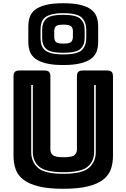

<svg xmlns="http://www.w3.org/2000/svg" viewBox="-20 -1158 786 1193"><path d="M682 -189Q682 -143 668.5 -105.5Q655 -68 620.5 -41.5Q586 -15 526 0Q466 15 373 15Q280 15 220 0Q160 -15 125.5 -41.5Q91 -68 77.5 -105.5Q64 -143 64 -189V-684Q64 -703 72.5 -711.5Q81 -720 100 -720H257Q276 -720 284.5 -711.5Q293 -703 293 -684V-228Q293 -208 308 -194.5Q323 -181 375 -181Q428 -181 443 -194.5Q458 -208 458 -228V-684Q458 -703 466.5 -711.5Q475 -720 494 -720H646Q665 -720 673.5 -711.5Q682 -703 682 -684ZM174 -630V-213Q174 -153 215.5 -115.5Q257 -78 374 -78Q491 -78 533 -115.5Q575 -153 575 -213V-630H565V-213Q565 -157 525 -122.5Q485 -88 374 -88Q263 -88 223.5 -122.5Q184 -157 184 -213V-630ZM590 -995V-897Q590 -865 580.5 -838.5Q571 -812 546.5 -793.5Q522 -775 480 -764.5Q438 -754 373 -754Q308 -754 266 -764.5Q224 -775 199.5 -793.5Q175 -812 165.5 -838.5Q156 -865 156 -897V-995Q156 -1027 165.5 -1053.5Q175 -1080 199.5 -1098.5Q224 -1117 266 -1127.5Q308 -1138 373 -1138Q438 -1138 480 -1127.5Q522 -1117 546.5 -1098.5Q571 -1080 580.5 -1053.5Q590 -1027 590 -995ZM232 -920Q232 -898 237.5 -879.5Q243 -861 258 -847.5Q273 -834 301 -827Q329 -820 373 -820Q462 -820 489 -847.5Q516 -875 516 -920V-975Q516 -1019 489 -1047.5Q462 -1076 373 -1076Q329 -1076 301 -1068.5Q273 -1061 258 -1048Q243 -1035 237.5 -1016Q232 -997 232 -975ZM373 -1066Q453 -1066 479.5 -1041Q506 -1016 506 -975V-920Q506 -878 479.5 -854Q453 -830 373 -830Q293 -830 267.5 -854Q242 -878 242 -920V-975Q242 -1017 267.5 -1041.5Q293 -1066 373 -1066ZM433 -930V-965Q433 -984 422 -994.5Q411 -1005 374 -1005Q337 -1005 327 -994.5Q317 -984 317 -965V-930Q317 -908 327 -897.5Q337 -887 374 -887Q411 -887 422 -897.5Q433 -908 433 -930Z"/></svg>

Font: Bungee Inline
Style: Regular
Weight: 400
Designer: David Jonathan Ross
Foundry: David Jonathan Ross
Version: Version 1.001;PS 1.0;hotconv 1.0.72;makeotf.lib2.5.5900